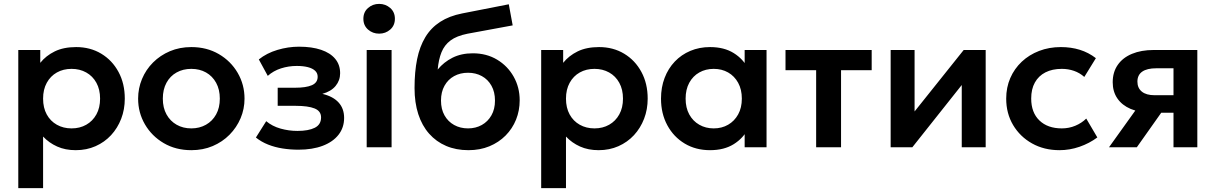

<svg xmlns="http://www.w3.org/2000/svg" viewBox="-20 -757 6248 987"><path d="M74 210V-500H187V-434Q216 -470.5 261.5 -492.8Q307 -515 371.5 -515Q444 -515 500.5 -481Q557 -447 589.2 -387.2Q621.5 -327.5 621.5 -250Q621.5 -194.5 603 -146.5Q584.5 -98.5 551 -62.2Q517.5 -26 471.2 -5.5Q425 15 369.5 15Q315.5 15 273.8 -3.8Q232 -22.5 201.5 -55V210ZM348 -97Q390.5 -97 423.5 -115.8Q456.5 -134.5 475.5 -168.8Q494.5 -203 494.5 -250Q494.5 -297 475.5 -331.5Q456.5 -366 423.2 -384.5Q390 -403 348 -403Q305.5 -403 272.5 -384.5Q239.5 -366 220.5 -331.5Q201.5 -297 201.5 -250Q201.5 -203 220.2 -168.8Q239 -134.5 272.2 -115.8Q305.5 -97 348 -97Z M963.5 15Q883.5 15 821.8 -21.2Q760 -57.5 725 -117.8Q690 -178 690 -250Q690 -303 710 -351Q730 -399 766.8 -435.8Q803.5 -472.5 853.5 -493.8Q903.5 -515 963.5 -515Q1043 -515 1104.8 -479Q1166.5 -443 1201.8 -382.5Q1237 -322 1237 -250Q1237 -197 1216.8 -149.2Q1196.5 -101.5 1160 -64.5Q1123.5 -27.5 1073.5 -6.2Q1023.5 15 963.5 15ZM963.5 -97Q1005.5 -97 1038.8 -115.8Q1072 -134.5 1091 -168.8Q1110 -203 1110 -250Q1110 -297 1091 -331.5Q1072 -366 1039 -384.5Q1006 -403 963.5 -403Q921 -403 887.8 -384.5Q854.5 -366 835.8 -331.5Q817 -297 817 -250Q817 -203 836 -168.8Q855 -134.5 888 -115.8Q921 -97 963.5 -97Z M1514 12.5Q1472 12.5 1432.5 6.2Q1393 0 1358.2 -13.8Q1323.5 -27.5 1295.5 -50L1348.5 -134Q1379.5 -108 1422 -96Q1464.5 -84 1509 -84Q1566 -84 1598.2 -100.2Q1630.5 -116.5 1630.5 -153.5Q1630.5 -186 1597.2 -199.5Q1564 -213 1499.5 -213H1407.5V-306H1496Q1553.5 -306 1583.2 -319Q1613 -332 1613 -362.5Q1613 -381 1600 -393.2Q1587 -405.5 1562.8 -411.8Q1538.5 -418 1506 -418Q1463.5 -418 1424.5 -405.5Q1385.5 -393 1356.5 -367L1310.5 -451.5Q1351 -484 1406.2 -500.5Q1461.5 -517 1517 -517Q1583 -517 1630.5 -501Q1678 -485 1703.2 -454.5Q1728.5 -424 1728.5 -380.5Q1728.5 -343.5 1705.2 -315.2Q1682 -287 1637 -274.5Q1692 -261.5 1720.5 -230.2Q1749 -199 1749 -151Q1749 -101 1720.2 -64.2Q1691.5 -27.5 1638.8 -7.5Q1586 12.5 1514 12.5Z M1865 0V-500H1993V0ZM1929 -584Q1896 -584 1872 -605Q1848 -626 1848 -660.5Q1848 -695 1872 -716Q1896 -737 1929 -737Q1962 -737 1986 -716Q2010 -695 2010 -660.5Q2010 -626 1986 -605Q1962 -584 1929 -584Z M2388 15Q2324.5 15 2273.5 -6.8Q2222.5 -28.5 2186 -69.8Q2149.5 -111 2130.2 -170.2Q2111 -229.5 2111 -304.5Q2111 -387.5 2124.2 -452.8Q2137.5 -518 2166.5 -566Q2195.5 -614 2242.5 -644.5Q2289.5 -675 2356 -688L2595.5 -735L2615.5 -626.5L2382.5 -583.5Q2327.5 -572.5 2296 -549Q2264.5 -525.5 2249.5 -488.2Q2234.5 -451 2230 -399.5Q2261.5 -438 2306.5 -460.5Q2351.5 -483 2410.5 -483Q2481 -483 2535.2 -450.5Q2589.5 -418 2620.5 -363Q2651.5 -308 2651.5 -241.5Q2651.5 -188.5 2632.8 -142Q2614 -95.5 2579 -60.2Q2544 -25 2495.8 -5Q2447.5 15 2388 15ZM2386 -97Q2425.5 -97 2456.8 -114.5Q2488 -132 2506.2 -164Q2524.5 -196 2524.5 -240Q2524.5 -284 2506.5 -316.2Q2488.5 -348.5 2457 -365.8Q2425.5 -383 2386 -383Q2346 -383 2314.5 -365.8Q2283 -348.5 2265 -316.2Q2247 -284 2247 -240Q2247 -196 2265 -164Q2283 -132 2314.5 -114.5Q2346 -97 2386 -97Z M2762 210V-500H2875V-434Q2904 -470.5 2949.5 -492.8Q2995 -515 3059.5 -515Q3132 -515 3188.5 -481Q3245 -447 3277.2 -387.2Q3309.5 -327.5 3309.5 -250Q3309.5 -194.5 3291 -146.5Q3272.5 -98.5 3239 -62.2Q3205.5 -26 3159.2 -5.5Q3113 15 3057.5 15Q3003.5 15 2961.8 -3.8Q2920 -22.5 2889.5 -55V210ZM3036 -97Q3078.5 -97 3111.5 -115.8Q3144.5 -134.5 3163.5 -168.8Q3182.5 -203 3182.5 -250Q3182.5 -297 3163.5 -331.5Q3144.5 -366 3111.2 -384.5Q3078 -403 3036 -403Q2993.5 -403 2960.5 -384.5Q2927.5 -366 2908.5 -331.5Q2889.5 -297 2889.5 -250Q2889.5 -203 2908.2 -168.8Q2927 -134.5 2960.2 -115.8Q2993.5 -97 3036 -97Z M3630 15Q3556.5 15 3499.8 -19Q3443 -53 3410.5 -113Q3378 -173 3378 -250Q3378 -308 3396.5 -356.5Q3415 -405 3448.8 -440.5Q3482.5 -476 3528.8 -495.5Q3575 -515 3630 -515Q3702.5 -515 3752 -484Q3801.5 -453 3826 -403.5L3808 -376V-500H3920.5V0H3808V-124L3826 -96.5Q3801.5 -47 3752 -16Q3702.5 15 3630 15ZM3649 -97Q3690.5 -97 3723 -115.8Q3755.5 -134.5 3774.5 -168.8Q3793.5 -203 3793.5 -250Q3793.5 -297 3774.5 -331.5Q3755.5 -366 3723 -384.5Q3690.5 -403 3649 -403Q3607.5 -403 3574.8 -384.5Q3542 -366 3523.2 -331.5Q3504.5 -297 3504.5 -250Q3504.5 -203 3523.2 -168.8Q3542 -134.5 3574.8 -115.8Q3607.5 -97 3649 -97Z M4175.5 0V-396H4018V-500H4461V-396H4303.5V0Z M4558.5 0V-500H4681.5V-184L4934 -500H5047V0H4924V-320L4670 0Z M5426.5 15Q5347 15 5285.2 -19.8Q5223.5 -54.5 5188 -114.2Q5152.5 -174 5152.5 -250Q5152.5 -307.5 5173.5 -355.8Q5194.5 -404 5232.5 -439.8Q5270.5 -475.5 5321.8 -495.2Q5373 -515 5433.5 -515Q5486 -515 5531 -501Q5576 -487 5613.5 -458L5554 -361.5Q5530.5 -382.5 5500.8 -392.8Q5471 -403 5438.5 -403Q5389.5 -403 5354.2 -385Q5319 -367 5300 -333Q5281 -299 5281 -250.5Q5281 -178.5 5323.2 -137.8Q5365.5 -97 5438.5 -97Q5475 -97 5507.5 -110.5Q5540 -124 5564 -147.5L5621 -50.5Q5580 -20 5529.5 -2.5Q5479 15 5426.5 15Z M5681 0 5866.5 -259 5897 -178.5Q5836 -178.5 5792 -197.2Q5748 -216 5724 -251Q5700 -286 5700 -334Q5700 -386 5725.8 -423.2Q5751.5 -460.5 5799 -480.2Q5846.5 -500 5910.5 -500H6135V0H6012.5V-406H5924Q5876.5 -406 5851.8 -388.8Q5827 -371.5 5827 -337.5Q5827 -304.5 5849.8 -286Q5872.5 -267.5 5915.5 -267.5H6027V-177.5H5949.5L5824 0Z"/></svg>

Font: Geologica Medium
Style: Regular
Weight: 500
Designer: Sindre Bremnes, Frode Helland
Foundry: Monokrom Skriftforlag AS
Version: Version 1.010;gftools[0.9.28]